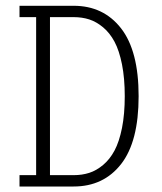

<svg xmlns="http://www.w3.org/2000/svg" viewBox="-20 -662 570 677"><path d="M48.8 -4.4V-44.4H107.4V-601.6H48.8V-641.6H239.7Q344.7 -641.6 406.7 -562.3Q468.8 -482.9 468.8 -322.8Q468.8 -162.6 407 -83.5Q345.2 -4.4 239.7 -4.4ZM156.2 -601.6V-44.4H239.7Q269.5 -44.4 294.7 -52.5Q319.8 -60.5 343.5 -80.3Q367.2 -100.1 383.8 -131.1Q400.4 -162.1 410.2 -210.9Q419.9 -259.8 419.9 -322.8Q419.9 -385.7 410.2 -434.8Q400.4 -483.9 383.8 -514.9Q367.2 -545.9 343.5 -565.7Q319.8 -585.4 294.7 -593.5Q269.5 -601.6 239.7 -601.6Z"/></svg>

Font: AzarMehrMonospaced
Style: SerifRegular
Weight: 1
Designer: Amin Abedi
Version: Version 1.00